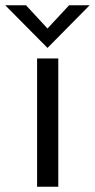

<svg xmlns="http://www.w3.org/2000/svg" viewBox="-58 -710 361 730"><path d="M122.6 -527.8 282.7 -689.9H204.6L122.6 -601.6L41 -689.9H-38.1ZM83 0H163.6V-487.8H83Z"/></svg>

Font: HK Grotesk
Style: Regular
Weight: 400
Designer: Alfredo Marco Pradil and Stefan Peev
Foundry: Hanken Design Co.
Version: Version 1.045;PS 001.045;hotconv 1.0.88;makeotf.lib2.5.64775